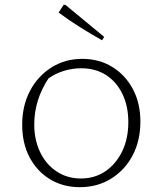

<svg xmlns="http://www.w3.org/2000/svg" viewBox="-20 -769 674 796"><path d="M311 7Q241 7 187 -26Q133 -59 102.5 -117Q72 -175 72 -252Q72 -331 104.5 -392.5Q137 -454 193.5 -489.5Q250 -525 321 -525Q391 -525 445.5 -491.5Q500 -458 531 -399.5Q562 -341 562 -265Q562 -186 530 -125Q498 -64 441 -28.5Q384 7 311 7ZM315 -29Q373 -29 417 -59Q461 -89 486.5 -141.5Q512 -194 512 -263Q512 -329 487.5 -379.5Q463 -430 419.5 -458Q376 -486 316 -486Q281 -486 246 -475.5Q211 -465 181 -444Q122 -354 122 -253Q122 -189 146.5 -138Q171 -87 215 -58Q259 -29 315 -29ZM403 -602Q357 -628 311.5 -656.5Q266 -685 223 -717L244 -749H251L412 -616Z"/></svg>

Font: Piazzolla SC ExtraLight
Style: Regular
Weight: 200
Designer: Juan Pablo del Peral
Foundry: Huerta Tipografica
Version: Version 1.330